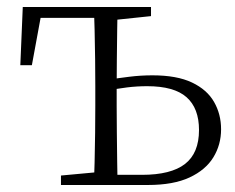

<svg xmlns="http://www.w3.org/2000/svg" viewBox="-20 -528 672 548"><path d="M283 0V-29H385Q468 -29 508 -60Q548 -91 548 -157Q548 -219 512.5 -250.5Q477 -282 400 -282Q371 -282 342.5 -278.5Q314 -275 285 -269V-300Q317 -305 349.5 -309Q382 -313 415 -313Q485 -313 528 -292.5Q571 -272 591 -237Q611 -202 611 -159Q611 -115 589 -79Q567 -43 521 -21.5Q475 0 402 0ZM248 0Q249 -24 250 -64.5Q251 -105 251.5 -148.5Q252 -192 252 -226V-283Q252 -316 251.5 -359.5Q251 -403 250 -443.5Q249 -484 248 -508H316Q315 -484 314.5 -443.5Q314 -403 313.5 -359.5Q313 -316 313 -283V-226Q313 -192 313.5 -148.5Q314 -105 314.5 -64.5Q315 -24 316 0ZM38 -342 45 -508H283V-477H70L101 -505L71 -342ZM154 0V-27L273 -38H283V0ZM283 -470V-508H411V-482L297 -470Z"/></svg>

Font: Source Han Serif JP VF
Style: Regular
Weight: 250
Designer: Ryoko NISHIZUKA 西塚涼子 (kana & ideographs); Frank Grießhammer (Latin, Greek & Cyrillic); Wenlong ZHANG 张文龙 (bopomofo); San
Foundry: Adobe
Version: Version 2.001;hotconv 1.1.0;makeotfexe 2.6.0